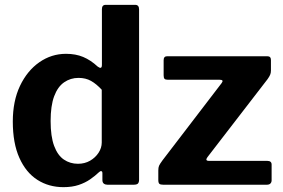

<svg xmlns="http://www.w3.org/2000/svg" viewBox="-20 -762 1168 792"><path d="M423.1 0Q414.6 0 408.5 -4.4Q402.4 -8.9 402.4 -19.6V-47.7Q402.4 -55 398 -56Q393.6 -57 388.3 -51.7Q372.5 -36.6 352.1 -22.4Q331.7 -8.2 304.7 0.9Q277.6 10 241.7 10Q181.2 10 134.1 -20.2Q86.9 -50.4 59.9 -110.9Q32.8 -171.3 32.8 -260.7Q32.8 -345 62.4 -407.6Q92.1 -470.1 142.1 -505.1Q192.1 -540 252.3 -540Q292.3 -540 323.2 -527Q354.2 -514 382.9 -487.4Q391.2 -481.1 395.8 -482.4Q400.4 -483.7 400.4 -495.1V-724.2Q400.4 -742 415.8 -742H537.9Q553.7 -742 553.7 -723V-21.3Q553.7 -10 549.1 -5Q544.5 0 531 0H423.1ZM399.7 -391.8Q377.7 -415.7 355.6 -428.2Q333.5 -440.7 303.9 -440.7Q270.8 -440.7 244.4 -422.4Q218 -404.1 203.4 -364.9Q188.8 -325.7 188.8 -262.6Q188.8 -199.2 203.3 -160.2Q217.8 -121.2 243.5 -103.8Q269.1 -86.4 301.6 -86.4Q329.6 -86.4 351.6 -99.1Q373.5 -111.8 386.6 -131.9Q399.7 -152.1 399.7 -174.3V-391.8ZM653.2 0Q641.4 0 637.2 -4Q633 -8 633 -19.8V-58.5Q633 -71.3 636.1 -78.3Q639.1 -85.3 650.3 -100.6L894.3 -419.3Q904.6 -433 886.3 -433H672.7Q662.3 -433 658.6 -437Q655 -441 655 -451.4V-513.7Q655 -530 669.5 -530H1082.7Q1097.6 -530 1097.6 -514.7V-470.5Q1097.6 -460.9 1094.3 -453.4Q1091.1 -445.9 1083.5 -435.2L835.9 -114Q824.2 -98.4 842.2 -98.4H1082.2Q1100.4 -98.4 1100.4 -83.2V-18Q1100.4 -10.4 1095.6 -5.2Q1090.9 0 1080.2 0H653.2Z"/></svg>

Font: Libre Franklin Thin
Style: Regular
Weight: 100
Designer: Pablo Impallari, Rodrigo Fuenzalida, Nhung Nguyen
Foundry: Impallari Type
Version: Version 3.000